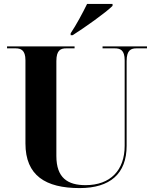

<svg xmlns="http://www.w3.org/2000/svg" viewBox="-20 -951 787 981"><path d="M341 -781V-771H351C414 -811 520 -886 555 -921V-931H425C403 -886 370 -824 341 -781ZM387 10C542 10 627 -63 627 -206V-639C627 -696 650 -704 678 -704H731V-714H504V-704H566C594 -704 617 -696 617 -643V-206C617 -81 544 -5 417 -5C326 -5 268 -42 268 -154V-639C268 -696 291 -704 319 -704H361V-714H16V-704H59C86 -704 110 -696 110 -643V-218C110 -54 213 10 387 10Z"/></svg>

Font: Noto Serif Display
Style: Bold
Weight: 700
Designer: Monotype Design Team
Foundry: Monotype Imaging Inc.
Version: Version 2.009